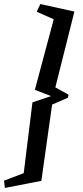

<svg xmlns="http://www.w3.org/2000/svg" viewBox="-71 -734 410 947"><path d="M-47 193 -51 157 46 120 89 -229 181 -260 101 -291 194 -639 110 -676 128 -714 296 -677 202 -303 267 -267 264 -252 186 -218 133 158Z"/></svg>

Font: Manuale SemiBold
Style: Italic
Weight: 600
Italic angle: -11°
Designer: Eduardo Tunni / Pablo Cosgaya
Foundry: Eduardo Tunni / Pablo Cosgaya
Version: Version 1.002